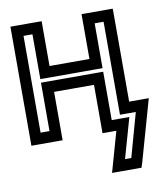

<svg xmlns="http://www.w3.org/2000/svg" viewBox="-81 -576 732 848"><g transform="rotate(-10 285.0 -152.0)"><path d="M491 187 561 -60 570 -92H537H482V-484V-509H457H367H342V-484V-308H163V-484V-509H138H48H23V-484V0V25H48H138H163V0V-192H342V0V25H367H404L362 173L353 205H387H467H485L491 187ZM448 155H420L462 7L471 -25H438H392V-217V-242H367H138H113V-217V-25H73V-459H113V-283V-258H138H367H392V-283V-459H432V-67V-42H457H503L448 155Z"/></g></svg>

Font: Gamestation DisplayOutline
Style: Regular
Weight: 400
Designer: Jonas Hecksher
Foundry: Jonas Hecksher, Playtypeª, e-types AS
Version: Version 1.003